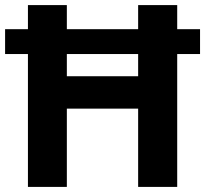

<svg xmlns="http://www.w3.org/2000/svg" viewBox="-20 -734 806 754"><path d="M89.7 0V-521.8H0V-619.4H89.7V-714H242.5V-619.4H522.5V-714H675.9V-619.4H765.6V-521.8H675.9V0H522.5V-307.4H242.5V0ZM242.5 -434.6H522.5V-521.8H242.5Z"/></svg>

Font: Noto Sans Khmer
Style: Regular
Weight: 400
Designer: Danh Hong and the Monotype Design Team
Foundry: Monotype Imaging Inc.
Version: Version 2.003